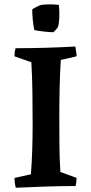

<svg xmlns="http://www.w3.org/2000/svg" viewBox="-20 -872 427 900"><path d="M54 8Q48 -14 48 -38L125 -55Q129 -110 131 -168.5Q133 -227 133 -283Q133 -359 132 -436.5Q131 -514 127 -580L48 -608Q48 -618 49 -627Q50 -636 53 -646Q123 -646 193 -648Q263 -650 333 -654Q335 -642 337 -630.5Q339 -619 339 -608L265 -591Q261 -527 259.5 -459.5Q258 -392 258 -328Q258 -260 258.5 -194Q259 -128 263 -66L339 -38Q339 -17 334 0Q264 0 194 2.5Q124 5 54 8ZM141 -731Q136 -753 133.5 -781Q131 -809 131 -828Q138 -833 151.5 -840Q165 -847 173 -849Q186 -851 210 -851.5Q234 -852 256 -849Q259 -822 258 -791.5Q257 -761 252 -747Q252 -745 247 -739Q242 -733 236.5 -727Q231 -721 230 -721Q213 -721 186.5 -724Q160 -727 141 -731Z"/></svg>

Font: Labrada SemiBold
Style: Regular
Weight: 600
Designer: Mercedes Jáuregui
Foundry: Omnibus-Type Team
Version: Version 1.000; ttfautohint (v1.8.4.7-5d5b)